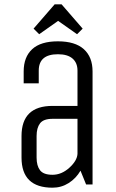

<svg xmlns="http://www.w3.org/2000/svg" viewBox="-20 -857 540 892"><path d="M410 0H380L354 -64Q333 -28 299 -6.5Q265 15 224 15Q80 15 80 -125V-225Q80 -365 224 -365H340V-529Q340 -565 317 -585Q294 -605 249 -605Q160 -605 160 -529V-470H90V-525Q90 -592 129.5 -628.5Q169 -665 249 -665Q329 -665 369.5 -628.5Q410 -592 410 -525ZM340 -305H224Q182 -305 166 -284Q150 -263 150 -225V-125Q150 -87 166 -66Q182 -45 224 -45Q266 -45 302 -77.5Q338 -110 340 -142ZM250 -760 162 -698 136 -724 234 -837H266L364 -724L338 -698Z"/></svg>

Font: Unica One
Style: Regular
Weight: 400
Designer: Eduardo Rodriguez Tunni
Foundry: Eduardo Rodriguez Tunni
Version: Version 1.001